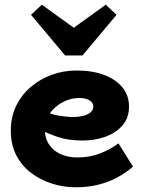

<svg xmlns="http://www.w3.org/2000/svg" viewBox="-20 -783 609 817"><path d="M303 14Q251 14 201.5 -1.5Q152 -17 112 -47.5Q72 -78 49 -123Q26 -168 26 -227Q26 -286 49 -333Q72 -380 111.5 -413.5Q151 -447 201 -465Q251 -483 306 -483Q372 -483 422 -464.5Q472 -446 500.5 -411.5Q529 -377 529 -330Q529 -281 501 -249Q473 -217 428 -201Q383 -185 332 -185Q271 -185 226.5 -200Q182 -215 138 -238V-323Q193 -297 229.5 -291Q266 -285 293 -285Q321 -286 339.5 -291.5Q358 -297 367.5 -307Q377 -317 377 -330Q377 -346 361 -356Q345 -366 318 -366Q290 -366 264 -356Q238 -346 217 -328Q196 -310 183.5 -286Q171 -262 171 -233Q171 -194 189.5 -167Q208 -140 239.5 -126.5Q271 -113 309 -113Q363 -113 407 -130.5Q451 -148 484 -173L546 -74Q516 -48 479 -28Q442 -8 398 3Q354 14 303 14ZM430 -763 476 -720 331 -547H257L112 -720L158 -763L294 -665Z"/></svg>

Font: BioRhyme ExtraBold
Style: Regular
Weight: 800
Designer: Aoife Mooney
Foundry: Aoife Mooney Type
Version: Version 1.600;gftools[0.9.33]